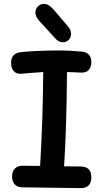

<svg xmlns="http://www.w3.org/2000/svg" viewBox="-20 -969 526 986"><path d="M449 -59Q449 -3 394 -3L93 -7Q66 -8 54 -24Q42 -40 42 -62Q42 -90 57 -104Q72 -118 93 -118L186 -117Q200 -344 202 -599L119 -593Q95 -590 84 -590Q62 -590 49.5 -605Q37 -620 37 -646Q37 -673 50 -685.5Q63 -698 86 -701Q105 -704 165 -707Q225 -710 284 -710Q338 -710 400 -704Q424 -702 436.5 -688Q449 -674 449 -650Q449 -625 436 -610Q423 -595 395 -596Q369 -598 324 -599Q322 -308 309 -115L395 -114Q449 -113 449 -59ZM262 -774 183 -860Q162 -883 162 -904Q162 -923 174.5 -936Q187 -949 206 -949Q230 -949 255 -920L328 -835Q345 -816 345 -795Q345 -777 333 -764.5Q321 -752 304 -752Q292 -752 282 -757Q272 -762 262 -774Z"/></svg>

Font: Mali SemiBold
Style: Regular
Weight: 600
Designer: Kitiyaporn Chalermlarp | Katatrad Aksorn Co.,Ltd.
Foundry: Cadson Demak Co.,Ltd.
Version: Version 1.000; ttfautohint (v1.6)